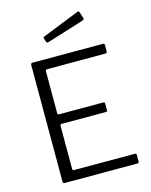

<svg xmlns="http://www.w3.org/2000/svg" viewBox="-139 -1056 900 1144"><g transform="rotate(-15 311.0 -483.5)"><path d="M104 -730Q104 -742 115 -742H550Q559 -742 559 -733V-692Q559 -682 548 -682H191Q179 -682 179 -671V-414Q179 -404 190 -404H461Q470 -404 470 -395V-353Q470 -349 468.5 -347Q467 -345 461 -345H189Q179 -345 179 -335V-70Q179 -60 189 -60H562Q573 -60 573 -51V-9Q573 -5 570.5 -2.5Q568 0 563 0H116Q104 0 104 -12V-730ZM463 -961 476 -922Q480 -911 467 -907L239 -836Q234 -834 230.5 -835.5Q227 -837 225 -842L219 -861Q215 -871 222 -874L453 -966Q460 -969 463 -961Z"/></g></svg>

Font: Libre Franklin Thin Light
Style: Regular
Weight: 300
Version: Version 3.000